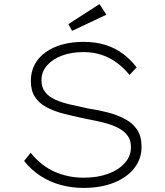

<svg xmlns="http://www.w3.org/2000/svg" viewBox="-20 -910 807 940"><path d="M389 10Q331 10 277.5 -4.5Q224 -19 178.5 -48.5Q133 -78 98 -122L130 -162Q183 -97 249 -68.5Q315 -40 389 -40Q457 -40 509 -59Q561 -78 591.5 -112.5Q622 -147 621 -191Q621 -223 606 -244Q591 -265 567 -279Q543 -293 512.5 -302.5Q482 -312 449.5 -318.5Q417 -325 388 -331Q336 -342 289.5 -354Q243 -366 207 -385.5Q171 -405 151 -435.5Q131 -466 131 -514Q131 -559 150 -594.5Q169 -630 204.5 -655Q240 -680 286.5 -692.5Q333 -705 388 -705Q449 -705 496.5 -690Q544 -675 581.5 -647Q619 -619 649 -580L614 -543Q587 -577 552.5 -602.5Q518 -628 477.5 -641.5Q437 -655 388 -655Q330 -655 284 -638Q238 -621 210.5 -590Q183 -559 183 -517Q183 -483 200.5 -460Q218 -437 249.5 -422.5Q281 -408 323 -398.5Q365 -389 416 -378Q464 -371 509.5 -359Q555 -347 592.5 -327Q630 -307 651.5 -275Q673 -243 673 -190Q673 -133 638 -87.5Q603 -42 539 -16Q475 10 389 10ZM333 -759 315 -792 467 -890 501 -838Z"/></svg>

Font: Lexend Giga ExtraLight
Style: Regular
Weight: 250
Version: Version 1.007